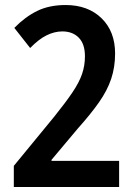

<svg xmlns="http://www.w3.org/2000/svg" viewBox="-20 -744 546 764"><path d="M454 0H35V-84L196 -280Q241 -336 268 -376Q295 -416 306.5 -449.5Q318 -483 318 -520Q318 -569 293.5 -594Q269 -619 228 -619Q197 -619 165.5 -603.5Q134 -588 100 -553L37 -633Q80 -677 128 -700.5Q176 -724 241 -724Q330 -724 384 -671.5Q438 -619 438 -531Q438 -477 422.5 -430.5Q407 -384 374 -337Q341 -290 290 -233L185 -108V-104H454Z"/></svg>

Font: Noto Sans Hebrew Condensed SemiBold
Style: Regular
Weight: 600
Width: 3
Designer: Ben Nathan
Foundry: Google LLC
Version: Version 3.001; ttfautohint (v1.8.4.7-5d5b)